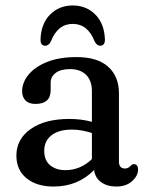

<svg xmlns="http://www.w3.org/2000/svg" viewBox="-20 -672 540 703"><path d="M40 -102.5Q40 -162.5 92.2 -199.5Q144.5 -236.5 234 -236.5Q277.5 -236.5 316.5 -226V-338Q316.5 -377 295.2 -398Q274 -419 236.5 -419Q202 -419 183.8 -405Q165.5 -391 165.5 -370V-342Q165.5 -291.5 110 -291.5Q85.5 -291.5 73.2 -304.2Q61 -317 61 -338Q61 -369.5 84.2 -398.2Q107.5 -427 152 -445Q196.5 -463 260.5 -463Q337 -463 376.2 -427.5Q415.5 -392 415.5 -330.5V-80.5Q415.5 -55 437.5 -55Q449 -55 457 -63.5Q459.5 -66.5 462.5 -68.8Q465.5 -71 469.5 -71Q485.5 -71 485.5 -51Q485.5 -28.5 463.8 -8.8Q442 11 406 11Q372.5 11 350.2 -5Q328 -21 324.5 -49.5Q265.5 11 176 11Q114.5 11 77.2 -19.2Q40 -49.5 40 -102.5ZM142 -120Q142 -84.5 163.8 -66.8Q185.5 -49 219 -49Q274.5 -49 316.5 -89.5V-185Q299.5 -190.5 281 -194Q262.5 -197.5 242 -197.5Q196 -197.5 169 -177Q142 -156.5 142 -120ZM246.5 -584.5Q191 -584.5 166.5 -520.5Q158 -504.5 146 -504.5Q126.5 -504.5 128.5 -531.5Q131.5 -587.5 164.5 -619.8Q197.5 -652 246.5 -652Q295 -652 328 -619.8Q361 -587.5 364 -531.5Q366 -504.5 346.5 -504.5Q335 -504.5 326.5 -520.5Q301.5 -584.5 246.5 -584.5Z"/></svg>

Font: Fraunces 72pt SuperSoft
Style: Regular
Weight: 400
Version: Version 1.000;[b76b70a41]